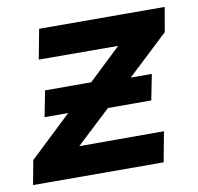

<svg xmlns="http://www.w3.org/2000/svg" viewBox="-75 -603 693 672"><g transform="rotate(-10 271.0 -267.0)"><path d="M552 -534 537 -447 392 -311H467L449 -220H295L173 -106H474L454 1L-10 0L6 -86L155 -227H71L89 -319H253L368 -428L86 -429L106 -535Z"/></g></svg>

Font: TypoPRO Montserrat Alternates
Style: Italic
Weight: 500
Italic angle: -11.3°
Designer: Julieta Ulanovsky
Foundry: Julieta Ulanovsky
Version: Version 6.001